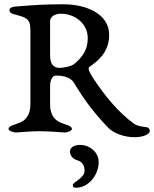

<svg xmlns="http://www.w3.org/2000/svg" viewBox="-20 -617 720 897"><path d="M354 60C331 60 307 69 307 91C307 111 321 125 339 131C363 138 375 153 375 182C375 214 320 235 320 247C320 257 325 260 336 260C392 260 441 202 441 140C441 94 399 60 354 60ZM419 -246C406 -265 394 -287 394 -296C394 -305 398 -304 411 -314C458 -348 490 -390 490 -454C490 -555 378 -597 277 -597C188 -597 147 -594 59 -587C38 -586 24 -581 24 -569C24 -560 31 -555 40 -552C97 -536 122 -535 122 -478V-129C122 -92 109 -60 75 -45C53 -35 20 -30 20 -15C20 -5 42 1 53 2C60 2 120 -4 163 -4C211 -4 277 2 284 2C295 1 316 -5 316 -15C316 -30 283 -35 261 -45C227 -60 214 -92 214 -129V-214C214 -236 221 -264 242 -264C284 -264 313 -251 325 -231C377 -144 424 -85 483 -23C511 7 561 24 610 24C645 24 680 12 680 -6C680 -14 674 -22 663 -23C641 -25 618 -30 606 -39C531 -93 468 -173 419 -246ZM224 -316C220 -322 214 -334 214 -360V-519C214 -538 236 -553 264 -553C331 -553 390 -506 390 -439C390 -387 368 -353 329 -320C320 -310 285 -300 255 -300C244 -300 232 -305 224 -316Z"/></svg>

Font: EB Garamond SC 08
Style: Regular
Weight: 400
Version: Version 0.016